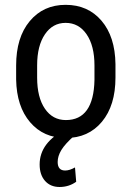

<svg xmlns="http://www.w3.org/2000/svg" viewBox="-20 -558 542 790"><path d="M46.4 -288.6V-231C47.7 -157.1 66.8 -98.5 103.8 -55.2C140.7 -11.9 189.8 9.8 251 9.8C312.8 9.8 362.3 -12.5 399.4 -57.1C436.5 -101.7 455.1 -162.3 455.1 -238.8V-294.4C454.1 -369.6 435 -429 397.7 -472.7C360.4 -516.3 311.2 -538.1 250 -538.1C188.8 -538.1 139.6 -515.7 102.3 -470.9C65 -426.2 46.4 -365.4 46.4 -288.6ZM132.8 -238.8V-289.1C132.8 -342.8 143.5 -385.3 164.8 -416.7C186.1 -448.2 214.5 -463.9 250 -463.9C286.1 -463.9 314.9 -448.2 336.4 -416.7C357.9 -385.3 368.7 -342.6 368.7 -288.6V-229C366.4 -119 327.1 -64 251 -64C214.8 -64 186.1 -79.5 164.8 -110.6C143.5 -141.7 132.8 -184.4 132.8 -238.8ZM286.1 0 252.9 -27.3C179.7 9.4 143.1 58.1 143.1 118.7C143.1 147 150.5 169.5 165.3 186.3C180.1 203 200 211.4 225.1 211.4C250.5 211.4 273.3 204.3 293.5 189.9L288.6 130.9C273.9 139.3 260.4 143.6 248 143.6C227.5 143.6 217.3 131.8 217.3 108.4C217.3 92.4 222.3 76.1 232.4 59.3C242.5 42.6 260.4 22.8 286.1 0Z"/></svg>

Font: Roboto Condensed
Style: Regular
Weight: 400
Designer: Google
Version: Version 2.134; 2016